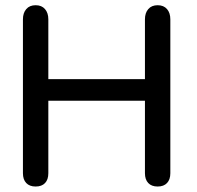

<svg xmlns="http://www.w3.org/2000/svg" viewBox="-20 -697 742 725"><path d="M66.6 -42.9V-623.9Q66.6 -648.2 79.2 -662.7Q91.7 -677.3 114.6 -677.3Q137.4 -677.3 149.9 -662.7Q162.5 -648.2 162.5 -623.9V-398.3H527.3V-623.9Q527.3 -648.2 539.9 -662.7Q552.4 -677.3 575.3 -677.3Q598.1 -677.3 610.7 -662.7Q623.2 -648.2 623.2 -623.9V-42.9Q623.2 -19.2 610.8 -6Q598.4 7.3 575.3 7.3Q552.1 7.3 539.7 -6Q527.3 -19.2 527.3 -42.9V-316.7H162.5V-42.9Q162.5 -18.8 150.1 -5.8Q137.7 7.3 114.6 7.3Q91.4 7.3 79 -6Q66.6 -19.2 66.6 -42.9Z"/></svg>

Font: SN Pro Thin
Style: Regular
Weight: 200
Designer: Tobias Whetton
Foundry: Supernotes
Version: Version 1.003;Glyphs 3.3 (3324)